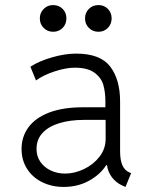

<svg xmlns="http://www.w3.org/2000/svg" viewBox="-20 -737 602 765"><path d="M65.9 -143.6Q65.9 -192.4 93.5 -230Q121.1 -267.6 176 -288.6Q231 -309.6 311 -309.6H399.9V-333.5Q399.9 -370.1 391.6 -398.9Q383.3 -427.7 356.2 -447.5Q329.1 -467.3 277.8 -467.3Q242.7 -467.3 197.8 -452.6Q152.8 -438 123.5 -416.5L101.1 -471.2Q135.7 -493.7 187.3 -508.5Q238.8 -523.4 283.2 -523.4Q379.9 -523.4 419.2 -471.7Q458.5 -419.9 458.5 -333V-134.3Q458.5 -99.6 467.5 -78.9Q476.6 -58.1 495.1 -50.3L502.4 -46.9L480 7.8L466.8 2Q441.4 -9.8 425.5 -31.2Q409.7 -52.7 406.2 -79.1H403.3Q378.9 -41 334.2 -16.6Q289.6 7.8 233.9 7.8Q186.5 7.8 148.2 -11Q109.9 -29.8 87.9 -64.2Q65.9 -98.6 65.9 -143.6ZM239.3 -45.4Q277.3 -45.4 314.9 -63.5Q352.5 -81.5 376.7 -113Q400.9 -144.5 400.9 -183.1V-253.9L400.4 -259.3H314Q259.3 -259.3 216.6 -246.3Q173.8 -233.4 149.7 -207.5Q125.5 -181.6 125.5 -143.6Q125.5 -114.7 140.6 -92.5Q155.8 -70.3 181.9 -57.9Q208 -45.4 239.3 -45.4ZM318.8 -663.6Q318.8 -686.5 334.2 -701.7Q349.6 -716.8 372.1 -716.8Q394.5 -716.8 409.7 -701.7Q424.8 -686.5 424.8 -663.6Q424.8 -641.1 409.7 -625.7Q394.5 -610.4 372.1 -610.4Q349.6 -610.4 334.2 -625.7Q318.8 -641.1 318.8 -663.6ZM138.7 -663.6Q138.7 -686 154.1 -701.4Q169.4 -716.8 191.4 -716.8Q214.4 -716.8 229.5 -701.7Q244.6 -686.5 244.6 -663.6Q244.6 -641.1 229.5 -625.7Q214.4 -610.4 191.4 -610.4Q169.4 -610.4 154.1 -625.7Q138.7 -641.1 138.7 -663.6Z"/></svg>

Font: Reddit Mono Light
Style: Regular
Weight: 300
Monospace: yes
Designer: Stephen Hutchings
Foundry: Reddit
Version: Version 1.011